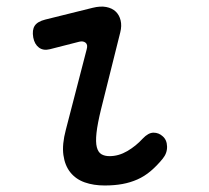

<svg xmlns="http://www.w3.org/2000/svg" viewBox="-20 -559 640 589"><path d="M133 -408Q113 -403 99.5 -413Q86 -423 82 -444Q78 -467 86.5 -480Q95 -493 119 -499L264 -535Q288 -541 306 -537.5Q324 -534 335 -523.5Q346 -513 350 -496.5Q354 -480 349 -460L290 -224Q279 -179 276 -151Q273 -123 277 -107.5Q281 -92 291 -86Q301 -80 316 -80Q344 -80 370.5 -95.5Q397 -111 418 -134Q435 -152 451 -152Q467 -152 479 -141Q492 -130 492.5 -109.5Q493 -89 479 -72Q461 -50 442 -34Q423 -18 401.5 -8.5Q380 1 355.5 5.5Q331 10 301 10Q267 10 240 0.5Q213 -9 196 -30Q179 -51 174.5 -83.5Q170 -116 182 -161L246 -408Q250 -422 242.5 -428Q235 -434 223 -431Z"/></svg>

Font: Maple Mono NL
Style: Italic
Weight: 400
Italic angle: -10°
Monospace: yes
Designer: subframe7536
Version: Version 7.000